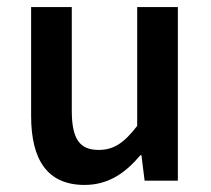

<svg xmlns="http://www.w3.org/2000/svg" viewBox="-20 -511 596 543"><path d="M219 12C286 12 334 -21 377 -72H380L389 0H483V-491H368V-155C331 -107 302 -87 259 -87C206 -87 183 -117 183 -198V-491H68V-183C68 -59 114 12 219 12Z"/></svg>

Font: DAIFUKU Sans Semibold
Style: Regular
Weight: 600
Designer: Original font ‘Source Sans 3’ : Paul D. Hunt
Foundry: Daifuku
Version: Version 1.000